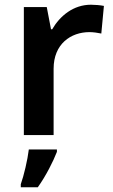

<svg xmlns="http://www.w3.org/2000/svg" viewBox="-20 -572 478 813"><path d="M365 -552C291 -552 234 -505 201 -448H196L178 -542H81V0H207V-281C207 -386 280 -436 359 -436C374 -436 396 -433 409 -430L420 -547C405 -550 382 -552 365 -552ZM221 71V61H102C97 104 81 172 68 208V221H140C175 172 205 112 221 71Z"/></svg>

Font: Noto Sans Tai Tham SemiBold
Style: Regular
Weight: 600
Designer: Monotype Design Team 2013. Revised by David WIlliams 2020
Foundry: Monotype Imaging Inc.
Version: Version 2.002